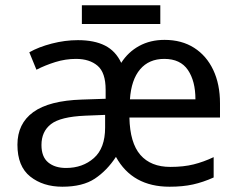

<svg xmlns="http://www.w3.org/2000/svg" viewBox="-20 -697 904 727"><path d="M603 -546Q668 -546 715 -516Q762 -486 787.5 -432Q813 -378 813 -306V-252H470Q472 -156 511.5 -110.5Q551 -65 625 -65Q675 -65 713 -74.5Q751 -84 789 -102V-25Q749 -7 710.5 1.5Q672 10 622 10Q481 10 419 -103Q385 -51 339 -20.5Q293 10 216 10Q143 10 94.5 -28.5Q46 -67 46 -149Q46 -229 106 -272.5Q166 -316 290 -320L380 -323V-357Q380 -422 349.5 -448Q319 -474 268 -474Q228 -474 189.5 -462Q151 -450 118 -433L91 -499Q126 -519 176 -532Q226 -545 275 -545Q337 -545 377.5 -524.5Q418 -504 439 -459Q465 -500 507 -523Q549 -546 603 -546ZM602 -474Q544 -474 510.5 -434.5Q477 -395 472 -321H720Q720 -390 691.5 -432Q663 -474 602 -474ZM303 -259Q209 -255 173 -227Q137 -199 137 -148Q137 -103 162.5 -82Q188 -61 230 -61Q293 -61 335.5 -98.5Q378 -136 378 -214V-262ZM587 -677V-606H290V-677Z"/></svg>

Font: Noto Sans Living
Style: Regular
Weight: 400
Designer: Monotype Design Team
Foundry: Monotype Imaging Inc.
Version: Version 2.013; ttfautohint (v1.8.4.7-5d5b)